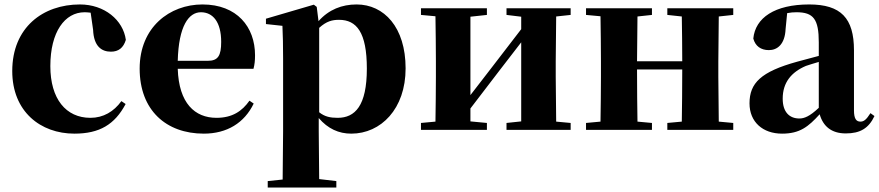

<svg xmlns="http://www.w3.org/2000/svg" viewBox="-20 -583 3946 862"><path d="M314 17C427 17 495 -24 544 -116L525 -129C491 -82 444 -54 386 -54C276 -54 206 -139 206 -286C206 -440 271 -528 360 -528C369 -528 378 -527 387 -526L398 -449C401 -375 436 -351 478 -351C512 -351 534 -368 545 -404C533 -493 449 -563 339 -563C173 -563 35 -460 35 -264C35 -82 162 17 314 17Z M895 17C999 17 1077 -31 1119 -118L1100 -131C1067 -84 1023 -54 952 -54C855 -54 783 -119 778 -274H1118C1123 -293 1125 -310 1125 -335C1125 -462 1044 -563 889 -563C742 -563 607 -461 607 -275C607 -88 726 17 895 17ZM778 -310C782 -466 827 -528 882 -528C936 -528 973 -484 973 -395C973 -333 959 -310 913 -310Z M1557 17C1690 17 1801 -94 1801 -276C1801 -461 1704 -563 1581 -563C1515 -563 1456 -540 1410 -488L1402 -552L1389 -562L1174 -499V-475L1248 -467C1250 -419 1251 -385 1251 -320V7L1249 223L1182 230V259H1490V230L1413 221L1411 6V-53C1452 -5 1501 17 1557 17ZM1413 -458C1446 -488 1472 -494 1502 -494C1581 -494 1627 -438 1627 -275C1627 -108 1574 -54 1496 -54C1463 -54 1438 -59 1413 -79Z M2254 -516 2320 -508V-452L2187 -279L2092 -156V-508L2166 -516V-546H1870V-516L1935 -510C1936 -451 1937 -364 1937 -308V-238C1937 -182 1936 -95 1935 -37L1870 -31V0H2166V-31L2092 -38V-96L2219 -262L2320 -393V-38L2254 -31V0H2542V-31L2477 -37L2475 -238V-308L2477 -509L2542 -516V-546H2254Z M2976 -516 3041 -509C3042 -454 3043 -371 3043 -308H2840L2842 -509L2907 -516V-546H2611V-516L2676 -510C2677 -451 2678 -364 2678 -308V-238C2678 -182 2677 -95 2676 -37L2611 -31V0H2907V-31L2842 -37C2841 -95 2840 -186 2840 -271H3043C3043 -186 3042 -95 3041 -37L2976 -31V0H3272V-31L3207 -37L3205 -238V-308L3207 -509L3272 -516V-546H2976Z M3777 16C3842 16 3880 -7 3906 -62L3888 -75C3869 -45 3858 -37 3843 -37C3824 -37 3814 -50 3814 -88V-357C3814 -502 3755 -563 3613 -563C3458 -563 3371 -503 3362 -410C3371 -376 3396 -358 3432 -358C3470 -358 3504 -384 3507 -453L3514 -524C3529 -527 3542 -528 3556 -528C3632 -528 3656 -497 3656 -393V-332L3559 -306C3396 -261 3345 -210 3345 -119C3345 -35 3405 17 3491 17C3571 17 3609 -14 3660 -70C3675 -17 3712 16 3777 16ZM3656 -99C3615 -60 3590 -51 3569 -51C3524 -51 3494 -80 3494 -140C3494 -213 3533 -259 3598 -287C3612 -292 3633 -298 3656 -305Z"/></svg>

Font: Noto Serif CJK SC Black
Style: Regular
Weight: 900
Designer: Ryoko NISHIZUKA 西塚涼子 (kana & ideographs); Frank Grießhammer (Latin, Greek & Cyrillic); Wenlong ZHANG 张文龙 (bopomofo); San
Foundry: Adobe
Version: Version 2.001;hotconv 1.1.0;makeotfexe 2.6.0